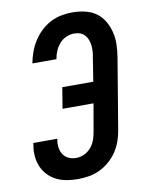

<svg xmlns="http://www.w3.org/2000/svg" viewBox="-85 -804 669 873"><g transform="rotate(-10 250.0 -367.5)"><path d="M205 8Q179 8 154 4Q129 0 106.5 -11Q84 -22 67 -39.5Q50 -57 40.5 -79.5Q31 -102 28.5 -127.5Q26 -153 31 -180L32 -189H143L142 -184Q139 -166 141.5 -148Q144 -130 153.5 -116Q163 -102 179 -95Q195 -88 213 -88Q233 -88 252 -97.5Q271 -107 284 -123.5Q297 -140 303 -159.5Q309 -179 312 -198L333 -319H190L206 -416H349L366 -523Q369 -537 370 -551.5Q371 -566 369.5 -579.5Q368 -593 363.5 -605.5Q359 -618 350 -628Q341 -638 328.5 -642.5Q316 -647 301 -647Q283 -647 264.5 -639Q246 -631 233 -616Q220 -601 212.5 -583Q205 -565 202 -547V-546H91V-547Q96 -573 105 -598Q114 -623 128.5 -646Q143 -669 163.5 -688.5Q184 -708 208 -720.5Q232 -733 258 -738Q284 -743 309 -743Q339 -743 367.5 -736.5Q396 -730 418 -714.5Q440 -699 454.5 -675Q469 -651 476 -623.5Q483 -596 482.5 -566.5Q482 -537 477 -507L423 -183Q419 -157 410.5 -132Q402 -107 387.5 -84.5Q373 -62 352 -43.5Q331 -25 307 -13Q283 -1 256.5 3.5Q230 8 205 8Z"/></g></svg>

Font: Iosevka Term Curly
Style: Bold Italic
Weight: 700
Italic angle: -9°
Designer: Belleve Invis
Foundry: Belleve Invis
Version: Version 32.3.0